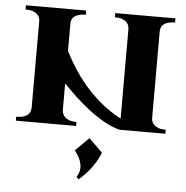

<svg xmlns="http://www.w3.org/2000/svg" viewBox="-54 -577 845 870"><g transform="rotate(5 369.0 -142.5)"><path d="M303.2 0H28.8V-18.1Q49.3 -18.1 62.3 -22.2Q75.2 -26.4 82.5 -33.4Q89.8 -40.5 92.5 -49.6Q95.2 -58.6 95.2 -68.8V-458Q95.2 -465.3 92.5 -473.9Q89.8 -482.4 82.5 -489.5Q75.2 -496.6 62.3 -501.2Q49.3 -505.9 28.8 -505.9V-524.9H303.2V-505.9Q283.7 -505.9 270.8 -502Q257.8 -498 250.2 -491.7Q242.7 -485.4 239.7 -476.8Q236.8 -468.3 236.8 -459V-335Q253.9 -301.3 277.8 -262.9Q301.8 -224.6 334 -186.5Q366.2 -148.4 407.7 -113.3Q449.2 -78.1 501 -50.8V-455.1Q501 -462.4 498.8 -471.4Q496.6 -480.5 489.5 -488Q482.4 -495.6 469.5 -500.7Q456.5 -505.9 435.1 -505.9V-524.9H709V-505.9Q689.5 -505.9 676.8 -502Q664.1 -498 656.5 -491.7Q648.9 -485.4 646 -476.8Q643.1 -468.3 643.1 -459V-65.9Q643.1 -58.6 645.8 -50.3Q648.4 -42 655.8 -34.9Q663.1 -27.8 675.8 -22.9Q688.5 -18.1 709 -18.1V0H501Q465.3 -8.8 428.5 -29.8Q391.6 -50.8 357.2 -77.4Q322.8 -104 291.7 -133.3Q260.7 -162.6 236.8 -188V-68.8Q236.8 -61.5 239.3 -52.7Q241.7 -43.9 248.8 -36.4Q255.9 -28.8 268.8 -23.4Q281.7 -18.1 303.2 -18.1ZM324.7 229Q334.5 215.8 337.4 201.2Q340.3 186.5 337.6 171.4Q335 156.2 326.9 140.9Q318.8 125.5 307.1 110.8L368.2 49.8L430.2 110.8Q419.4 140.1 395.3 174.8Q371.1 209.5 335 240.2Z"/></g></svg>

Font: Uncial Antiqua
Style: Regular
Weight: 400
Version: Version 1.000